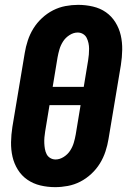

<svg xmlns="http://www.w3.org/2000/svg" viewBox="-20 -763 540 791"><path d="M207 8Q176 8 146.5 1Q117 -6 93 -22.5Q69 -39 53.5 -64Q38 -89 31.5 -117.5Q25 -146 25.5 -177Q26 -208 31 -240L82 -545Q86 -570 94.5 -596Q103 -622 117.5 -645.5Q132 -669 153 -688.5Q174 -708 198.5 -720.5Q223 -733 249.5 -738Q276 -743 302 -743Q333 -743 363 -736Q393 -729 416.5 -712.5Q440 -696 455.5 -671Q471 -646 477.5 -617.5Q484 -589 483.5 -558Q483 -527 478 -495L427 -190Q423 -165 414.5 -139Q406 -113 391.5 -89.5Q377 -66 356 -46.5Q335 -27 310.5 -14.5Q286 -2 259.5 3Q233 8 207 8ZM197 -405H325L343 -514Q345 -526 346 -538Q347 -550 347 -562Q347 -574 344.5 -585.5Q342 -597 337 -607Q332 -617 322 -623Q312 -629 300 -629Q283 -629 266.5 -618.5Q250 -608 240 -592.5Q230 -577 225 -560Q220 -543 217 -526ZM209 -106Q226 -106 242.5 -116.5Q259 -127 269 -142.5Q279 -158 284 -175Q289 -192 292 -209L312 -330H184L166 -221Q164 -209 163 -197Q162 -185 162.5 -173Q163 -161 165 -149.5Q167 -138 172 -128Q177 -118 187 -112Q197 -106 209 -106Z"/></svg>

Font: Iosevka SS04 Heavy
Style: Italic
Weight: 900
Italic angle: -9°
Monospace: yes
Designer: Belleve Invis
Foundry: Belleve Invis
Version: Version 19.0.0; ttfautohint (v1.8.4)